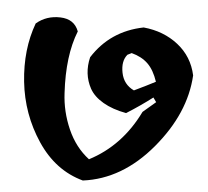

<svg xmlns="http://www.w3.org/2000/svg" viewBox="-48 -680 808 745"><g transform="rotate(-5 355.5 -308.0)"><path d="M555 -266 546 -285Q494 -258 435 -234Q384 -253 351.5 -280.5Q319 -308 308 -340Q288 -400 315 -462Q401 -556 532 -559Q608 -538 656 -484.5Q704 -431 707 -357Q673 -212 535.5 -96.5Q398 19 245 12Q143 -36 93 -150Q43 -264 51.5 -389.5Q60 -515 116 -611Q160 -637 213.5 -626Q267 -615 276 -566Q221 -477 204 -332Q195 -261 212.5 -189.5Q230 -118 276 -68Q410 -110 499 -233ZM477 -464 460 -459Q434 -437 435 -391Q436 -345 473 -319Q530 -335 561 -345Q554 -392 534 -419.5Q514 -447 477 -464Z"/></g></svg>

Font: Tillana
Style: Bold
Weight: 700
Designer: Lipi Raval (Devanagari, Latin), Jonny Pinhorn (Latin)
Foundry: Indian Type Foundry
Version: Version 2.002;PS 1.0;hotconv 1.0.79;makeotf.lib2.5.61930; tt